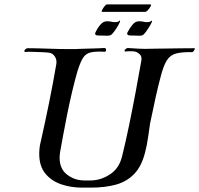

<svg xmlns="http://www.w3.org/2000/svg" viewBox="-20 -853 909 876"><path d="M353 3Q304 3 259.5 -12Q215 -27 187 -61Q159 -95 159 -151Q159 -164 160.5 -178Q162 -192 166 -207Q186 -296 204 -384.5Q222 -473 237 -561Q240 -581 230 -595.5Q220 -610 206 -612Q196 -614 172.5 -615Q149 -616 126.5 -616.5Q104 -617 96 -616Q91 -616 91 -620Q91 -624 96 -628.5Q101 -633 106 -633Q146 -633 199.5 -631Q253 -629 299 -629Q311 -629 322 -629Q333 -629 343 -630Q360 -631 392 -631.5Q424 -632 456 -634Q464 -634 464 -625Q464 -621 462 -618.5Q460 -616 455 -617Q416 -619 394 -614Q372 -609 359.5 -590Q347 -571 334 -530Q322 -489 310 -438.5Q298 -388 287.5 -336.5Q277 -285 268.5 -238Q260 -191 254 -158Q253 -151 252.5 -145Q252 -139 252 -133Q252 -84 284 -58Q316 -32 357 -30Q360 -30 369.5 -29.5Q379 -29 389 -29.5Q399 -30 401 -30Q444 -32 484 -59Q524 -86 537 -140Q553 -204 569 -281.5Q585 -359 599.5 -436.5Q614 -514 625 -577Q628 -596 617.5 -605.5Q607 -615 598 -617Q591 -619 585 -619Q579 -619 574 -619Q569 -619 564 -619Q559 -619 553 -618Q548 -618 548 -621Q548 -625 553.5 -629.5Q559 -634 563 -634Q595 -632 610.5 -631Q626 -630 644 -630Q653 -630 664 -630.5Q675 -631 691 -631Q706 -631 735 -631.5Q764 -632 799 -632.5Q834 -633 866 -633Q869 -633 869 -631Q869 -627 864 -620.5Q859 -614 855 -615Q810 -616 783.5 -609Q757 -602 741.5 -578Q726 -554 713 -503Q703 -467 690 -408.5Q677 -350 665 -291Q660 -260 655.5 -226Q651 -192 642 -158Q626 -94 592 -59Q558 -24 508.5 -10.5Q459 3 395 3ZM469 -690Q462 -690 453.5 -690.5Q445 -691 437 -691H429Q409 -691 416 -706Q426 -727 439 -741.5Q452 -756 468 -756Q479 -756 488 -754Q497 -752 505 -752Q520 -752 524 -758Q528 -761 528 -757Q528 -753 520 -738.5Q512 -724 502 -710.5Q492 -697 486 -693Q477 -690 469 -690ZM616 -690Q608 -690 600 -690.5Q592 -691 584 -691H576Q555 -691 562 -706Q573 -727 585.5 -741.5Q598 -756 614 -756Q625 -756 634 -754Q643 -752 651 -752Q659 -752 664 -754Q669 -756 671 -758Q674 -761 674 -757Q674 -753 666 -739Q658 -725 648 -711Q638 -697 632 -693Q625 -690 616 -690ZM445 -799Q442 -799 446 -807.5Q450 -816 457 -824.5Q464 -833 468 -833H665Q672 -833 667.5 -824.5Q663 -816 655.5 -807.5Q648 -799 643 -799Z"/></svg>

Font: Kings
Style: Regular
Weight: 400
Designer: Robert E. Leuschke
Foundry: Robert E. Leuschke
Version: Version 1.010; ttfautohint (v1.8.3)